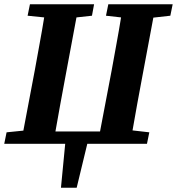

<svg xmlns="http://www.w3.org/2000/svg" viewBox="-22 -677 833 904"><path d="M477 -603 488 -657H791L780 -603L700 -594L647 -311Q635 -249 624 -187Q613 -125 602 -63L681 -54L670 0H389L339 207H265L285 0H-2L9 -54L88 -62L142 -347Q153 -409 164.5 -471Q176 -533 186 -595L108 -603L119 -657H421L411 -603L338 -595L285 -311Q273 -247 261.5 -184Q250 -121 239 -58H449L504 -347Q515 -409 526.5 -471Q538 -533 548 -595Z"/></svg>

Font: Source Serif Pro
Style: Bold Italic
Weight: 700
Italic angle: -12°
Designer: Frank Grießhammer
Foundry: Adobe Systems Incorporated
Version: Version 3.001;hotconv 1.0.111;makeotfexe 2.5.65597